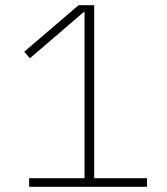

<svg xmlns="http://www.w3.org/2000/svg" viewBox="-20 -718 640 738"><path d="M545 0V-33H342V-698H282L73 -519L95 -494L301 -671H305V-33H92V0Z"/></svg>

Font: IBM Plex Thai Looped ExtraLight
Style: Regular
Weight: 200
Designer: Mike Abbink, Paul van der Laan, Pieter van Rosmalen, Ben Mitchell, Mark Frömberg
Foundry: Bold Monday
Version: Version 1.0